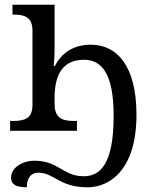

<svg xmlns="http://www.w3.org/2000/svg" viewBox="-20 -556 619 816"><path d="M94 240C94 194 118 178 141 178C213 178 229 240 353 240C443 240 560 169 560 -68C560 -278 476 -366 366 -366C293 -366 242 -332 213 -275H208C210 -289 212 -324 212 -360V-536H33V-494H38C82 -494 118 -485 118 -426V-109C118 -50 80 -42 36 -42H23V0H307V-42H294C249 -42 212 -51 212 -114V-140C212 -238 246 -302 337 -302C417 -302 463 -235 463 -64C463 140 407 193 336 193C246 193 231 127 125 127C78 127 27 155 27 199C27 224 42 240 94 240Z"/></svg>

Font: Noto Serif Thai
Style: Regular
Weight: 400
Designer: Monotype Design Team
Foundry: Monotype Imaging Inc.
Version: Version 1.901